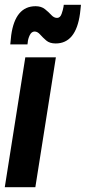

<svg xmlns="http://www.w3.org/2000/svg" viewBox="-31 -784 359 804"><path d="M117 0H-11L75 -544H203ZM12 -598Q14 -619 16 -637Q33 -758 118 -758Q142 -758 157.5 -745.5Q173 -733 184 -721Q195 -709 208 -709Q221 -709 227 -726Q233 -743 235 -756Q236 -760 236 -764H308Q307 -754 306 -744.5Q305 -735 304 -727Q287 -602 202 -602Q177 -602 162.5 -614.5Q148 -627 137 -639.5Q126 -652 114 -652Q101 -652 93.5 -636.5Q86 -621 85 -605Q85 -604 84.5 -601.5Q84 -599 84 -598Z"/></svg>

Font: Georama Condensed
Style: Bold Italic
Weight: 700
Width: 3
Italic angle: -9°
Designer: Jean-Baptiste Levee
Foundry: Production Type
Version: Version 1.000